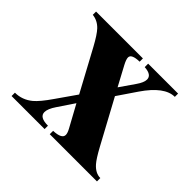

<svg xmlns="http://www.w3.org/2000/svg" viewBox="-116 -594 733 733"><g transform="rotate(45 250.0 -228.0)"><path d="M483.9 0H229V-18.1Q274.4 -20 274.4 -41.5Q274.4 -51.3 265.6 -67.4L217.3 -155.8L173.3 -90.3Q154.8 -63 154.8 -45.4Q154.8 -18.1 201.2 -18.1V0H22.9V-18.1Q62 -18.1 93.3 -43.9Q114.3 -61.5 145 -106L201.2 -186.5L110.8 -354Q87.4 -397 71.3 -414.1Q50.8 -435.5 22.9 -438.5V-456.1H275.9V-438.5Q232.9 -437.5 232.9 -418.5Q232.9 -408.2 243.2 -388.7L285.6 -309.6L327.1 -369.6Q344.2 -394 344.2 -410.2Q344.2 -435.1 304.2 -437.5V-456.1H465.8V-438.5Q411.1 -438.5 354 -355L302.2 -278.8L398.4 -101.1Q420.9 -59.6 435.1 -43.5Q457.5 -18.1 483.9 -18.1Z"/></g></svg>

Font: Dai Banna SIL Book
Style: Bold
Weight: 700
Designer: Victor Gaultney
Foundry: SIL International
Version: Version 2.000